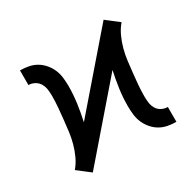

<svg xmlns="http://www.w3.org/2000/svg" viewBox="-124 -680 848 829"><g transform="rotate(-30 300.0 -265.0)"><path d="M115 9 84 -15 53 -39Q71 -60 83 -86Q95 -112 102.5 -139.5Q110 -167 113.5 -195Q117 -223 120 -251.5Q123 -280 125.5 -308Q128 -336 128 -365Q128 -381 126 -397Q124 -413 116 -427Q108 -441 93.5 -449Q79 -457 63 -457V-530Q84 -530 105 -526Q126 -522 144 -511.5Q162 -501 176 -484.5Q190 -468 198 -449Q206 -430 208.5 -409Q211 -388 211 -367Q211 -324 205 -281.5Q199 -239 190 -198L485 -539L516 -515L547 -491Q529 -470 517 -444Q505 -418 497.5 -390.5Q490 -363 486.5 -335Q483 -307 480 -278.5Q477 -250 474.5 -222Q472 -194 472 -165Q472 -149 474 -133Q476 -117 484 -103Q492 -89 506.5 -81.5Q521 -74 537 -74V0Q516 0 495 -4Q474 -8 456 -18.5Q438 -29 424 -45.5Q410 -62 402 -81Q394 -100 391.5 -121Q389 -142 389 -163Q389 -206 395 -248.5Q401 -291 410 -332Z"/></g></svg>

Font: Iosevka Curly Slab Extended
Style: Regular
Weight: 400
Width: 7
Monospace: yes
Designer: Belleve Invis
Foundry: Belleve Invis
Version: Version 11.1.0; ttfautohint (v1.8.3)